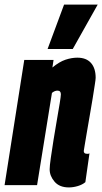

<svg xmlns="http://www.w3.org/2000/svg" viewBox="-40 -809 447 839"><path d="M66 -547H194L189 -514Q219 -539 246 -548Q273 -557 298 -557Q337 -557 357.5 -534Q378 -511 378 -469Q378 -462 374 -437Q370 -412 364.5 -376.5Q359 -341 352 -303Q345 -265 339.5 -230.5Q334 -196 330 -174Q326 -152 326 -149Q326 -137 340 -137Q342 -137 345 -137Q348 -137 351 -139L333 -13Q320 -2 300 4Q280 10 261 10Q220 10 198.5 -15Q177 -40 177 -69Q177 -84 182 -119Q187 -154 194 -198Q201 -242 208.5 -284.5Q216 -327 221 -358Q226 -389 226 -397Q226 -413 211 -413Q199 -413 187 -403L122 0H-20ZM168 -595 240 -789H387L278 -595Z"/></svg>

Font: Georama ExtraCondensed ExtraBold
Style: Italic
Weight: 800
Width: 2
Italic angle: -9°
Designer: Jean-Baptiste Levee
Foundry: Production Type
Version: Version 1.000